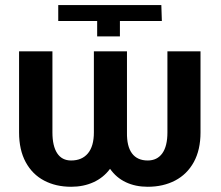

<svg xmlns="http://www.w3.org/2000/svg" viewBox="-20 -712 854 742"><path d="M205.1 -630.9V-692.4H603.5L605.5 -630.9H443.4V-571.3H355.5V-630.9ZM470.7 -513.7V-200.2Q469.7 -146.5 490.2 -119.1Q510.7 -91.8 550.8 -91.8Q587.4 -91.8 607.2 -119.4Q627 -147 627 -200.2V-513.7H754.9V-200.2Q754.9 -132.8 729 -85.7Q703.1 -38.6 657 -14.4Q610.8 9.8 550.8 9.8Q503.4 9.8 466.3 -7.8Q429.2 -25.4 405.3 -59.6Q379.9 -25.4 341.3 -7.8Q302.7 9.8 254.9 9.8Q195.8 9.8 150.4 -14.2Q105 -38.1 79.3 -85.4Q53.7 -132.8 53.7 -200.2V-513.7H182.6V-200.2Q182.6 -147.9 200.9 -119.9Q219.2 -91.8 254.9 -91.8Q296.9 -91.8 319.8 -119.4Q342.8 -147 342.8 -200.2V-513.7Z"/></svg>

Font: Pretendard SemiBold
Style: Regular
Weight: 600
Designer: Base glyphs from Inter by Rasmus Andersson; Hangeul glyphs from Noto Sans CJK(Source Han Sans) by Jang Soo-young and Kan
Foundry: Kil Hyung-jin
Version: Version 1.309